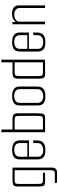

<svg xmlns="http://www.w3.org/2000/svg" viewBox="944 -1614 842 2771"><g transform="rotate(-90 1365.5 -229.0)"><path d="M113 172 107 141H247Q277 141 285.5 126Q294 111 294 79V-439H154Q123 -439 111 -431Q99 -423 97.5 -405.5Q96 -388 96 -356V-110Q96 -61 104 -46Q112 -31 146 -31H260L255 0H130Q95 0 80 -10Q65 -20 61.5 -47Q58 -74 58 -126V-381Q58 -420 66 -439Q74 -458 96.5 -464Q119 -470 164 -470H332V88Q332 133 316 152.5Q300 172 258 172Z M580 4Q525 4 497.5 -12Q470 -28 460 -52.5Q450 -77 450 -101V-370Q450 -394 460 -418.5Q470 -443 499.5 -459Q529 -475 587 -475Q643 -475 672.5 -459Q702 -443 713 -419Q724 -395 724 -370V-233H488V-108Q488 -66 514.5 -46.5Q541 -27 580 -27Q630 -27 658 -47.5Q686 -68 686 -116V-169L724 -174V-115Q724 -83 713 -56Q702 -29 670.5 -12.5Q639 4 580 4ZM488 -364V-256H686V-364Q686 -406 659 -425.5Q632 -445 587 -445Q543 -445 515.5 -425.5Q488 -406 488 -364Z M843 0V-630H881V-470H1011Q1056 -470 1078.5 -464Q1101 -458 1108.5 -439Q1116 -420 1116 -381V-129Q1116 -75 1113 -47.5Q1110 -20 1094.5 -10Q1079 0 1041 0ZM881 -31H1027Q1061 -31 1069.5 -46Q1078 -61 1078 -110V-356Q1078 -388 1076 -405.5Q1074 -423 1062.5 -431Q1051 -439 1020 -439H881Z M1358 4Q1303 4 1275.5 -12Q1248 -28 1238 -52.5Q1228 -77 1228 -101V-370Q1228 -394 1238 -418.5Q1248 -443 1277.5 -459Q1307 -475 1365 -475Q1421 -475 1450.5 -459Q1480 -443 1491 -419Q1502 -395 1502 -370V-115Q1502 -83 1491 -56Q1480 -29 1448.5 -12.5Q1417 4 1358 4ZM1358 -27Q1408 -27 1436 -47.5Q1464 -68 1464 -116V-364Q1464 -406 1437 -425.5Q1410 -445 1365 -445Q1321 -445 1293.5 -425.5Q1266 -406 1266 -364V-108Q1266 -66 1292.5 -46.5Q1319 -27 1358 -27Z M1689 0Q1658 0 1642.5 -6.5Q1627 -13 1621 -35Q1615 -57 1615 -104V-382Q1615 -419 1622.5 -438Q1630 -457 1651 -463.5Q1672 -470 1714 -470H1851V-630H1889V0ZM1851 -31V-439H1714Q1676 -439 1664.5 -428Q1653 -417 1653 -381V-92Q1653 -52 1664 -41.5Q1675 -31 1704 -31Z M2137 4Q2082 4 2054.5 -12Q2027 -28 2017 -52.5Q2007 -77 2007 -101V-370Q2007 -394 2017 -418.5Q2027 -443 2056.5 -459Q2086 -475 2144 -475Q2200 -475 2229.5 -459Q2259 -443 2270 -419Q2281 -395 2281 -370V-233H2045V-108Q2045 -66 2071.5 -46.5Q2098 -27 2137 -27Q2187 -27 2215 -47.5Q2243 -68 2243 -116V-169L2281 -174V-115Q2281 -83 2270 -56Q2259 -29 2227.5 -12.5Q2196 4 2137 4ZM2045 -364V-256H2243V-364Q2243 -406 2216 -425.5Q2189 -445 2144 -445Q2100 -445 2072.5 -425.5Q2045 -406 2045 -364Z M2400 -472H2430L2434 -423Q2450 -447 2478.5 -462Q2507 -477 2550 -477Q2673 -477 2673 -374V0H2635V-362Q2635 -406 2608 -425.5Q2581 -445 2536 -445Q2498 -445 2474.5 -429.5Q2451 -414 2438 -392V0H2400Z"/></g></svg>

Font: Smooch Sans Light
Style: Regular
Weight: 300
Designer: Robert E. Leuschke
Foundry: Robert E. Leuschke
Version: Version 1.010; ttfautohint (v1.8.3)